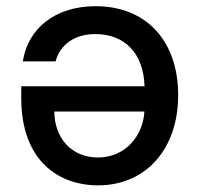

<svg xmlns="http://www.w3.org/2000/svg" viewBox="-20 -576 627 604"><path d="M280.9 -556.5C149.9 -556.5 66.8 -483 51.8 -382.8H154.8C169.4 -436.8 215.6 -468.8 279.8 -468.8C370.7 -468.8 431.5 -410.2 434.7 -304.7H46.9V-267C46.9 -70 164.8 7.1 288.4 7.1C440.3 7.1 540.5 -108.7 540.5 -276.3C540.5 -445.7 441.8 -556.5 280.9 -556.5ZM150.9 -225.1H434.3C429.7 -147.7 373.9 -80.6 287.6 -80.6C205.3 -80.6 151.3 -141.7 150.9 -225.1Z"/></svg>

Font: Magic Ui Pro Medium
Style: Regular
Weight: 500
Designer: Stefan Endress, Andreas Faust
Version: Version 1.000;FEAKit 1.0